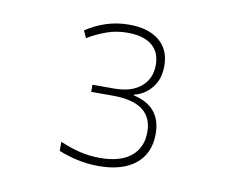

<svg xmlns="http://www.w3.org/2000/svg" viewBox="-57 -923 713 583"><g transform="rotate(10 300.0 -631.5)"><path d="M280 -412Q246 -412 214 -419Q182 -426 156 -437V-465Q186 -452 216 -444.5Q246 -437 280 -437Q342 -437 375 -464Q408 -491 408 -539Q408 -630 286 -630H219V-652H286Q339 -652 368.5 -677Q398 -702 398 -744Q398 -784 372 -805Q346 -826 297 -826Q263 -826 233.5 -815.5Q204 -805 175 -788L165 -810Q193 -829 226.5 -840Q260 -851 298 -851Q357 -851 390.5 -823.5Q424 -796 424 -746Q424 -705 402.5 -678.5Q381 -652 348 -644V-642Q434 -623 434 -538Q434 -478 393.5 -445Q353 -412 280 -412Z"/></g></svg>

Font: Noto Sans Mono Thin
Style: Regular
Weight: 100
Designer: Monotype Design Team
Foundry: Monotype Imaging Inc.
Version: Version 2.014